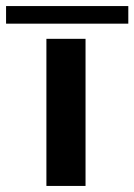

<svg xmlns="http://www.w3.org/2000/svg" viewBox="-65 -613 443 633"><path d="M217 0H88V-485H217ZM-45 -535V-593H358V-535Z"/></svg>

Font: Sarpanch SemiBold
Style: Regular
Weight: 600
Designer: Manushi Parikh (Devanagari and Latin), Jyotish Sonowal (Devanagari)
Foundry: Indian Type Foundry
Version: Version 2.004;PS 1.0;hotconv 1.0.78;makeotf.lib2.5.61930; tt